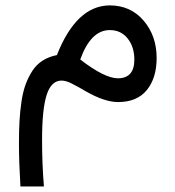

<svg xmlns="http://www.w3.org/2000/svg" viewBox="-20 -362 641 702"><path d="M273.4 -144.5Q362.3 -75.7 411.6 -75.7Q471.2 -76.2 471.2 -144Q471.2 -190.4 446.8 -221.2Q422.4 -252 381.3 -252Q312 -252 273.4 -144.5ZM54.7 319.8Q49.3 230 49.3 162.6Q49.3 116.7 51.3 81.1Q53.2 45.4 58.6 9Q64 -27.3 74 -54.2Q84 -81.1 98.9 -103.8Q113.8 -126.5 136.2 -140.6Q158.7 -154.8 188 -160.6Q259.3 -341.3 380.9 -342.3Q457.5 -342.3 505.1 -286.6Q552.7 -231 552.7 -149.9Q552.7 -76.7 516.8 -32.7Q481 11.2 411.6 11.2Q362.3 11.2 292.5 -28.8Q274.4 -40 242.2 -56.6Q221.2 -67.4 204.6 -67.4Q167 -66.9 150.4 -14.4Q133.8 38.1 133.8 148.9Q133.8 238.8 140.6 319.8Z"/></svg>

Font: Vazir FD-WOL
Style: FD-WOL
Weight: 400
Foundry: Based on Dejavu fonts, by Saber Rastikerdar
Version: Version 26.0.0